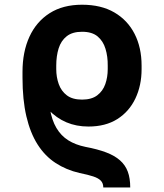

<svg xmlns="http://www.w3.org/2000/svg" viewBox="-20 -573 704 825"><path d="M539.6 232.4H423.8Q423.8 214.4 413.3 203.4Q402.8 192.4 380.6 185.1Q358.4 177.7 321.8 170.4Q264.6 157.2 219 127.4Q173.3 97.7 141.6 47.9Q109.9 -2 93.3 -73.2Q76.7 -144.5 76.7 -239.3V-266.6L189.5 -249.5V-221.7Q186.5 -154.8 194.6 -105.7Q202.6 -56.6 222.4 -23.2Q242.2 10.3 273.2 29.8Q304.2 49.3 347.2 58.1Q399.4 67.9 436 81.8Q472.7 95.7 495.6 116Q518.6 136.2 529.1 164.6Q539.6 192.9 539.6 232.4ZM359.9 -29.3Q308.1 -29.3 265.4 -47.4Q222.7 -65.4 187.3 -102.5Q151.9 -139.6 122.1 -195.3Q113.8 -211.4 103 -221.4Q92.3 -231.4 84.2 -239Q76.2 -246.6 76.7 -254.4V-264.2Q76.7 -350.1 106.4 -415Q136.2 -480 193.4 -516.4Q250.5 -552.7 332.5 -552.7Q414.6 -552.7 471.4 -519.5Q528.3 -486.3 558.3 -427.5Q588.4 -368.7 588.4 -291V-275.9Q588.4 -206.1 561.8 -149.9Q535.2 -93.8 484.4 -61.5Q433.6 -29.3 359.9 -29.3ZM332.5 -145Q373.5 -145 397.7 -163.3Q421.9 -181.6 432.4 -211.4Q442.9 -241.2 442.9 -275.9V-291Q443.4 -330.1 433.3 -363.3Q423.3 -396.5 399.4 -416.5Q375.5 -436.5 332.5 -436.5Q291 -436.5 266.6 -417.2Q242.2 -397.9 231.9 -365Q221.7 -332 221.7 -291V-275.9Q221.7 -241.7 232.4 -211.7Q243.2 -181.6 267.3 -163.3Q291.5 -145 332.5 -145Z"/></svg>

Font: Inter 18pt
Style: Bold
Weight: 700
Designer: Rasmus Andersson
Foundry: rsms
Version: Version 4.001;git-66647c0bb